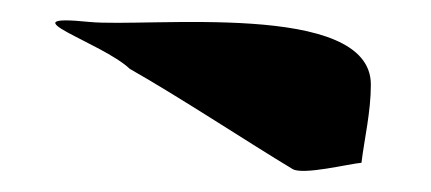

<svg xmlns="http://www.w3.org/2000/svg" viewBox="-20 -762 413 184"><path d="M326.4 -606C329.2 -629.1 335.4 -654.6 335.4 -681C335.4 -761.9 121 -735.4 65.4 -741C-15.7 -749.2 77.7 -721.3 104.4 -696C153.2 -668.3 218.9 -624.9 260.4 -600C270.4 -594 314.4 -605 326.4 -606Z"/></svg>

Font: Rocketfuel
Style: Regular
Weight: 400
Designer: Mew Too
Foundry: Cannot Into Space Fonts.
Version: Version 0.27